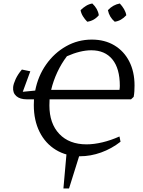

<svg xmlns="http://www.w3.org/2000/svg" viewBox="-20 -883 815 1096"><path d="M133 -316Q94 -316 73 -334.5Q52 -353 55 -386Q57 -405 69.5 -432Q82 -459 105 -486L153 -476L110 -359L181 -366Q197 -449 243.5 -515Q290 -581 357.5 -619Q425 -657 504 -657Q578 -657 633 -624Q688 -591 718 -532Q748 -473 748 -395Q748 -379 747 -362Q746 -345 743 -330L728 -316H263Q262 -298 262 -281Q262 -178 318.5 -118.5Q375 -59 474 -59Q516 -59 564.5 -70.5Q613 -82 662 -104L668 -74Q617 -34 557 -12.5Q497 9 437 9Q359 9 299 -27.5Q239 -64 206 -130Q173 -196 173 -283Q173 -300 174 -316ZM501 -596Q439 -596 362 -562Q330 -520 307 -470.5Q284 -421 272 -370H662Q664 -382 664 -393Q664 -492 621.5 -544Q579 -596 501 -596ZM507 -863Q539 -833 544 -796Q517 -764 478 -759Q464 -773 453.5 -790Q443 -807 440 -825Q454 -839 471 -849.5Q488 -860 507 -863ZM664 -863Q678 -848 688 -831Q698 -814 701 -796Q672 -764 635 -759Q604 -785 596 -825Q625 -856 664 -863ZM342 193 361 -21H441L374 193Z"/></svg>

Font: Piazzolla SC
Style: Italic
Weight: 400
Italic angle: -11.3°
Designer: Juan Pablo del Peral
Foundry: Huerta Tipografica
Version: Version 1.330